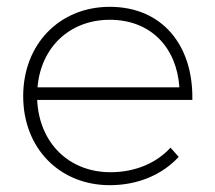

<svg xmlns="http://www.w3.org/2000/svg" viewBox="-20 -542 629 563"><path d="M302 -522C155 -522 48 -413 48 -260C48 -107 155 1 302 1C385 1 456 -30 504 -82L480 -109C438 -63 375 -37 304 -37C183 -37 95 -122 89 -249H544C547 -410 455 -522 302 -522ZM90 -286C100 -404 185 -484 302 -484C421 -484 498 -404 506 -286Z"/></svg>

Font: Montserrat arm ExtraLight
Style: Regular
Weight: 275
Designer: Julieta Ulanovsky
Foundry: Julieta Ulanovsky
Version: Version 6.000;PS 006.000;hotconv 1.0.88;makeotf.lib2.5.64775